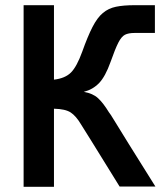

<svg xmlns="http://www.w3.org/2000/svg" viewBox="-20 -720 638 740"><path d="M71 0V-700H188V-413Q231 -418 253.5 -440.5Q276 -463 297 -521Q318 -580 336.5 -616Q355 -652 376.5 -670Q398 -688 427 -694Q456 -700 499 -700H577V-593H499Q475 -593 461.5 -586Q448 -579 436 -555.5Q424 -532 406 -481Q386 -425 362 -400Q338 -375 303 -366Q338 -360 358 -341.5Q378 -323 400 -287Q404 -283 421.5 -254Q439 -225 477 -164Q515 -103 579 -1H441Q365 -124 330.5 -179.5Q296 -235 292 -241Q273 -273 252.5 -286.5Q232 -300 188 -301V0Z"/></svg>

Font: Zen Kaku Gothic New
Style: Bold
Weight: 700
Designer: Yoshimichi Ohira
Foundry: Positype
Version: Version 1.002